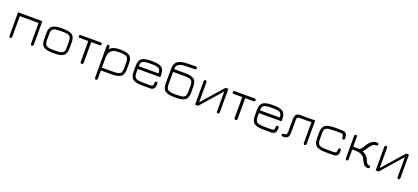

<svg xmlns="http://www.w3.org/2000/svg" viewBox="57 -1866 7158 3289"><g transform="rotate(20 3636.0 -221.5)"><path d="M73.2 -450.2H516.6V-26.4Q516.6 6.8 491.2 6.8Q465.8 6.8 465.8 -26.4V-399.4H124V-26.4Q124 6.8 98.6 6.8Q73.2 6.8 73.2 -26.4Z M896.5 0H868.2Q755.9 0 703.1 -34.7Q650.4 -69.3 650.4 -171.9V-278.3Q650.4 -380.9 703.1 -415.5Q755.9 -450.2 868.2 -450.2H896.5Q1008.8 -450.2 1061 -415.5Q1113.3 -380.9 1113.3 -278.3V-171.9Q1113.3 -69.3 1061 -34.7Q1008.8 0 896.5 0ZM868.2 -50.8H896.5Q987.3 -50.8 1016.6 -66.4Q1045.9 -82 1054.2 -106.4Q1062.5 -130.9 1062.5 -172.9V-277.3Q1062.5 -359.4 1023.4 -380.9Q989.3 -399.4 905.3 -399.4Q901.4 -399.4 896.5 -399.4H868.2Q777.3 -399.4 747.6 -383.8Q717.8 -368.2 709.5 -343.8Q701.2 -319.3 701.2 -277.3V-172.9Q701.2 -91.8 741.2 -70.3Q777.3 -50.8 868.2 -50.8Z M1574.2 -450.2Q1606.4 -450.2 1606.4 -424.8Q1606.4 -399.4 1574.2 -399.4H1425.8V-23.4Q1425.8 6.8 1398.4 6.8Q1372.1 6.8 1372.1 -21.5Q1372.1 -22.5 1372.1 -23.4V-399.4H1221.7Q1189.5 -399.4 1189.5 -424.8Q1189.5 -450.2 1221.7 -450.2Z M2108.4 -277.3Q2107.4 -359.4 2068.4 -380.9Q2034.2 -399.4 1951.2 -399.4Q1947.3 -399.4 1942.4 -399.4H1914.1Q1747.1 -399.4 1747.1 -226.6V-50.8H1943.4Q2039.1 -50.8 2073.7 -72.3Q2108.4 -93.8 2108.4 -172.9ZM2159.2 -171.9Q2159.2 -69.3 2106.9 -34.7Q2054.7 0 1943.4 0H1747.1V143.6Q1747.1 177.7 1721.7 177.7Q1696.3 177.7 1696.3 143.6V-423.8Q1696.3 -457 1721.7 -457Q1747.1 -457 1747.1 -422.9V-388.7Q1804.7 -450.2 1914.1 -450.2H1942.4Q2054.7 -450.2 2106.9 -415.5Q2159.2 -380.9 2159.2 -278.3Z M2743.2 -278.3V-239.3H2331.1V-172.9Q2331.1 -91.8 2371.1 -70.3Q2407.2 -50.8 2498 -50.8H2628.9Q2660.2 -50.8 2671.4 -64.5Q2682.6 -78.1 2682.6 -110.8Q2682.6 -143.6 2708 -143.6Q2733.4 -143.6 2733.4 -114.7Q2733.4 -85.9 2730.5 -69.3Q2727.5 -52.7 2717.8 -35.2Q2699.2 0 2638.7 0Q2636.7 0 2635.7 0H2498Q2385.7 0 2333 -34.7Q2280.3 -69.3 2280.3 -171.9V-278.3Q2280.3 -380.9 2333 -415.5Q2385.7 -450.2 2498 -450.2H2526.4Q2638.7 -450.2 2690.9 -415.5Q2743.2 -380.9 2743.2 -278.3ZM2526.4 -399.4H2498Q2403.3 -399.4 2367.7 -379.4Q2332 -359.4 2331.1 -290H2692.4Q2691.4 -359.4 2655.8 -379.4Q2620.1 -399.4 2526.4 -399.4Z M3119.1 -399.4H2918V-172.9Q2918.9 -91.8 2958 -70.3Q2994.1 -50.8 3084 -50.8H3113.3Q3204.1 -50.8 3233.4 -66.4Q3262.7 -82 3271 -106.4Q3279.3 -130.9 3279.3 -172.9V-277.3Q3279.3 -356.4 3245.1 -377.9Q3210.9 -399.4 3119.1 -399.4ZM2918.9 -450.2H3119.1Q3226.6 -450.2 3278.3 -415.5Q3330.1 -380.9 3330.1 -278.3V-171.9Q3330.1 -69.3 3277.8 -34.7Q3225.6 0 3113.3 0H3084Q2971.7 0 2919.4 -34.7Q2867.2 -69.3 2867.2 -172.9V-444.3Q2867.2 -535.2 2925.8 -578.1Q2973.6 -613.3 3106.4 -619.1Q3157.2 -621.1 3244.1 -621.1Q3279.3 -621.1 3279.3 -595.7Q3279.3 -570.3 3244.1 -570.3Q3035.2 -570.3 3003.9 -558.6Q2971.7 -546.9 2952.1 -533.2Q2920.9 -511.7 2918.9 -450.2Z M3907.2 -450.2V-27.3Q3907.2 6.8 3881.8 6.8Q3856.4 6.8 3856.4 -28.3V-384.8L3518.6 0H3463.9V-422.9Q3463.9 -457 3489.3 -457Q3514.6 -457 3514.6 -421.9V-61.5L3855.5 -450.2Z M4380.9 -450.2Q4413.1 -450.2 4413.1 -424.8Q4413.1 -399.4 4380.9 -399.4H4232.4V-23.4Q4232.4 6.8 4205.1 6.8Q4178.7 6.8 4178.7 -21.5Q4178.7 -22.5 4178.7 -23.4V-399.4H4028.3Q3996.1 -399.4 3996.1 -424.8Q3996.1 -450.2 4028.3 -450.2Z M4953.1 -278.3V-239.3H4541V-172.9Q4541 -91.8 4581.1 -70.3Q4617.2 -50.8 4708 -50.8H4838.9Q4870.1 -50.8 4881.3 -64.5Q4892.6 -78.1 4892.6 -110.8Q4892.6 -143.6 4918 -143.6Q4943.4 -143.6 4943.4 -114.7Q4943.4 -85.9 4940.4 -69.3Q4937.5 -52.7 4927.7 -35.2Q4909.2 0 4848.6 0Q4846.7 0 4845.7 0H4708Q4595.7 0 4543 -34.7Q4490.2 -69.3 4490.2 -171.9V-278.3Q4490.2 -380.9 4543 -415.5Q4595.7 -450.2 4708 -450.2H4736.3Q4848.6 -450.2 4900.9 -415.5Q4953.1 -380.9 4953.1 -278.3ZM4736.3 -399.4H4708Q4613.3 -399.4 4577.6 -379.4Q4542 -359.4 4541 -290H4902.3Q4901.4 -359.4 4865.7 -379.4Q4830.1 -399.4 4736.3 -399.4Z M5490.2 -28.3Q5490.2 6.8 5464.8 6.8Q5439.5 6.8 5439.5 -27.3V-399.4H5230.5Q5197.3 -399.4 5185.5 -386.7Q5173.8 -374 5173.8 -341.8V-123Q5173.8 -46.9 5147.5 -23.4Q5121.1 0 5077.1 0Q5033.2 0 5033.2 -25.4Q5033.2 -50.8 5066.4 -50.8Q5099.6 -50.8 5110.8 -63.5Q5122.1 -76.2 5122.1 -107.4V-327.1Q5122.1 -395.5 5143.1 -422.9Q5164.1 -450.2 5222.7 -450.2H5490.2Z M5979.5 0H5841.8Q5729.5 0 5676.8 -34.7Q5624 -69.3 5624 -171.9V-278.3Q5624 -380.9 5676.8 -415.5Q5729.5 -450.2 5841.8 -450.2H5979.5Q6061.5 -450.2 6074.2 -379.9Q6077.1 -363.3 6077.1 -335Q6077.1 -306.6 6051.8 -306.6Q6026.4 -306.6 6026.4 -339.8Q6026.4 -373 6014.6 -386.2Q6002.9 -399.4 5972.7 -399.4H5841.8Q5751 -399.4 5721.2 -383.8Q5691.4 -368.2 5683.1 -343.8Q5674.8 -319.3 5674.8 -277.3V-172.9Q5674.8 -91.8 5714.8 -70.3Q5751 -50.8 5841.8 -50.8H5972.7Q6003.9 -50.8 6015.1 -64.5Q6026.4 -78.1 6026.4 -110.8Q6026.4 -143.6 6051.8 -143.6Q6077.1 -143.6 6077.1 -114.7Q6077.1 -85.9 6074.2 -69.3Q6071.3 -52.7 6061.5 -35.2Q6042 0 5979.5 0Z M6256.8 -251H6362.3Q6391.6 -251 6434.6 -324.2Q6483.4 -406.2 6525.9 -432.1Q6568.4 -458 6607.4 -458Q6646.5 -458 6646.5 -432.6Q6646.5 -407.2 6610.4 -407.2Q6574.2 -407.2 6544.9 -377.4Q6515.6 -347.7 6485.4 -299.3Q6455.1 -251 6433.6 -231.4Q6480.5 -213.9 6511.2 -180.7Q6542 -147.5 6551.8 -118.2Q6578.1 -43.9 6612.3 -43.9Q6646.5 -43.9 6646.5 -18.6Q6646.5 6.8 6609.4 6.8Q6572.3 6.8 6548.3 -14.6Q6524.4 -36.1 6510.7 -66.4Q6497.1 -96.7 6479.5 -127Q6435.5 -200.2 6311.5 -200.2H6256.8V-23.4Q6256.8 6.8 6231.4 6.8Q6206.1 6.8 6206.1 -23.4V-425.8Q6206.1 -457 6231.4 -457Q6256.8 -457 6256.8 -425.8Z M7199.2 -450.2V-27.3Q7199.2 6.8 7173.8 6.8Q7148.4 6.8 7148.4 -28.3V-384.8L6810.5 0H6755.9V-422.9Q6755.9 -457 6781.2 -457Q6806.6 -457 6806.6 -421.9V-61.5L7147.5 -450.2Z"/></g></svg>

Font: Jura
Style: Book
Weight: 400
Version: Version 2.5